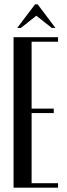

<svg xmlns="http://www.w3.org/2000/svg" viewBox="-20 -873 313 893"><path d="M250 -700V-679H127V-368H230V-347H127V-21H250V0H43V-700ZM143 -853H155L238 -743H221L149 -800L77 -743H60Z"/></svg>

Font: Moniqa SemBd Narrow Heading
Style: Regular
Weight: 600
Width: 4
Designer: Rajesh Rajput
Foundry: Rajesh Rajput
Version: Version 1.000